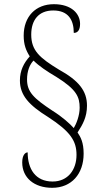

<svg xmlns="http://www.w3.org/2000/svg" viewBox="-20 -780 499 916"><path d="M229 116C321 116 379 50 379 -47C379 -100 365 -126 350 -148C374 -185 395 -221 395 -276C395 -347 355 -396 261 -448C169 -504 129 -539 129 -615C129 -685 165 -730 234 -730C305 -730 332 -686 332 -623C351 -623 362 -637 362 -666C362 -714 322 -760 237 -760C150 -760 93 -701 93 -610C93 -567 104 -539 122 -511C94 -480 75 -444 75 -396C75 -325 119 -278 209 -222C317 -152 345 -107 345 -41C345 30 304 86 231 86C149 86 112 26 112 -53C101 -53 86 -41 86 -5C86 68 143 116 229 116ZM332 -169C312 -191 278 -222 230 -252C141 -311 109 -341 109 -401C109 -441 122 -473 140 -491C166 -465 203 -440 249 -413C345 -353 360 -318 360 -266C360 -228 344 -189 332 -169Z"/></svg>

Font: Noto Serif Devanagari Condensed ExtraLight
Style: Regular
Weight: 200
Width: 3
Designer: Universal Thirst, Indian Type Foundry and the Monotype Design Team
Foundry: Monotype Imaging Inc.
Version: Version 2.004